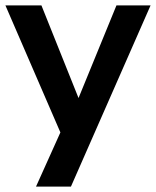

<svg xmlns="http://www.w3.org/2000/svg" viewBox="-24 -509 576 709"><path d="M109 180 199 -20 -4 -489H129L266 -147L406 -489H532L238 180Z"/></svg>

Font: Nunito Sans
Style: Bold
Weight: 700
Designer: Vernon Adams
Foundry: Vernon Adams
Version: Version 3.101; ttfautohint (v1.8.4.7-5d5b);gftools[0.9.27]